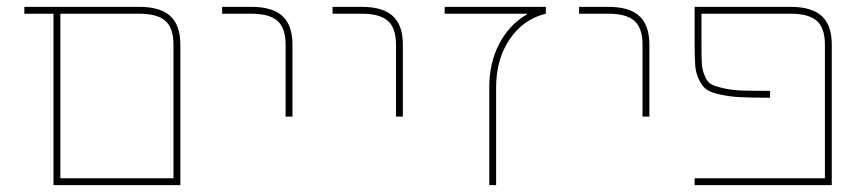

<svg xmlns="http://www.w3.org/2000/svg" viewBox="-20 -540 2522 560"><path d="M506 -410V0H156H136V-500H51V-520H386Q448 -520 477 -493Q506 -466 506 -410ZM156 -20H486V-410Q486 -458 462.5 -479Q439 -500 386 -500H156Z M713 -500H628V-520H713Q775 -520 804 -493Q833 -466 833 -410V-200H813V-410Q813 -458 789.5 -479Q766 -500 713 -500Z M1035 -500H950V-520H1035Q1097 -520 1126 -493Q1155 -466 1155 -410V-200H1135V-410Q1135 -458 1111.5 -479Q1088 -500 1035 -500Z M1517 -498V-500H1277V-520H1572V-500Q1506 -484 1466.5 -425.5Q1427 -367 1427 -285V0H1407V-285Q1407 -357 1436.5 -413Q1466 -469 1517 -498Z M1754 -500H1669V-520H1754Q1816 -520 1845 -493Q1874 -466 1874 -410V-200H1854V-410Q1854 -458 1830.5 -479Q1807 -500 1754 -500Z M2026 -405Q2026 -370 2027 -353.5Q2028 -337 2035.5 -319Q2043 -301 2053 -295Q2063 -289 2088.5 -283Q2114 -277 2143.5 -276Q2173 -275 2226 -275V-255Q2172 -255 2140.5 -256.5Q2109 -258 2081.5 -264Q2054 -270 2041.5 -278.5Q2029 -287 2019.5 -306Q2010 -325 2008 -346.5Q2006 -368 2006 -405V-520H2286Q2348 -520 2377 -493Q2406 -466 2406 -410V0H2006V-20H2386V-410Q2386 -458 2362.5 -479Q2339 -500 2286 -500H2026Z"/></svg>

Font: M PLUS 1p Thin
Style: Regular
Weight: 250
Version: Version 1.062